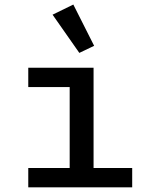

<svg xmlns="http://www.w3.org/2000/svg" viewBox="-20 -808 640 828"><path d="M101.9 0H550.1V-83.5H383.5V-516H101.9V-432.5H280.5V-83.5H101.9ZM206.7 -744.7 322.1 -579.9 386 -610.4 296.2 -788.4Z"/></svg>

Font: Margiela Mono Medium
Style: Regular
Weight: 500
Designer: Mike Abbink, Paul van der Laan, Pieter van Rosmalen
Foundry: Bold Monday
Version: Version 2.003 2021